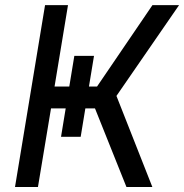

<svg xmlns="http://www.w3.org/2000/svg" viewBox="-20 -748 736 768"><path d="M277.3 -524.4H356L302.7 -200.7H224.1ZM40 0 160.2 -727.5H252L198.2 -401.9H368.2L589.8 -727.5H696.3L445.8 -364.3L589.4 0H485.8L359.9 -314.5H184.1L131.8 0Z"/></svg>

Font: Inter 18pt
Style: Italic
Weight: 400
Italic angle: -9.3988°
Designer: Rasmus Andersson
Foundry: rsms
Version: Version 4.001;git-66647c0bb